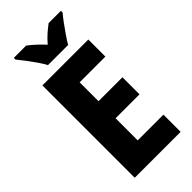

<svg xmlns="http://www.w3.org/2000/svg" viewBox="-288 -991 1050 1050"><g transform="rotate(-45 237.0 -465.5)"><path d="M426 0H71V-714H426V-582H227V-436H412V-304H227V-133H426ZM171 -771Q161 -791 142 -818.5Q123 -846 102.5 -873Q82 -900 67 -918V-931H162Q181 -917 203.5 -896.5Q226 -876 249 -851Q271 -877 293.5 -896.5Q316 -916 336 -931H431V-918Q415 -899 395.5 -872.5Q376 -846 357.5 -819Q339 -792 327 -771Z"/></g></svg>

Font: Noto Sans Kannada Condensed ExtraBold
Style: Regular
Weight: 800
Width: 3
Designer: Jelle Bosma - Monotype Design Team
Foundry: Monotype Imaging Inc.
Version: Version 2.005; ttfautohint (v1.8.4.7-5d5b)